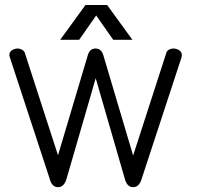

<svg xmlns="http://www.w3.org/2000/svg" viewBox="-20 -734 790 771"><path d="M178.7 -18.6Q187.5 17.6 212.9 17.6Q238.3 17.6 248 -18.6L364.3 -419.9L480.5 -18.6Q489.3 17.6 514.6 17.6Q540 17.6 549.8 -18.6L709 -503.9Q712.9 -517.6 705.1 -527.3Q698.2 -535.2 685.5 -538.1Q672.9 -541 662.1 -536.1Q650.4 -532.2 647.5 -520.5L514.6 -109.4L394.5 -513.7Q386.7 -539.1 363.3 -539.1Q340.8 -539.1 333 -513.7L212.9 -110.4L80.1 -520.5Q76.2 -532.2 64.5 -536.1Q53.7 -541 42 -538.1Q29.3 -535.2 22.5 -527.3Q14.6 -517.6 19.5 -503.9ZM297.9 -574.2 366.2 -671.9 434.6 -574.2H511.7L410.2 -713.9H323.2L221.7 -574.2Z"/></svg>

Font: Gulim
Style: Regular
Weight: 400
Version: Version 2.21